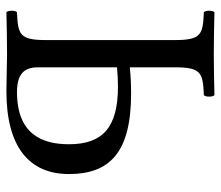

<svg xmlns="http://www.w3.org/2000/svg" viewBox="-65 -622 689 599"><g transform="rotate(90 279.5 -322.5)"><path d="M105 -122C105 -39 88 -34 18 -31C12 -25 12 -4 18 2C57 1 110 0 148 0C177 0 229 2 265 2C437 2 523 -68 523 -193C523 -320 456 -387 272 -387C247 -387 220 -386 190 -383V-523C190 -606 207 -611 277 -614C283 -620 283 -641 277 -647C238 -646 185 -645 147 -645C112 -645 58 -646 18 -647C12 -641 12 -620 18 -614C88 -611 105 -606 105 -523ZM267 -31C199 -31 190 -65 190 -98V-343C212 -345 231 -346 250 -346C378 -346 430 -298 430 -193C430 -110 399 -31 267 -31Z"/></g></svg>

Font: Libertinus Serif
Style: Regular
Weight: 400
Designer: Philipp H. Poll, Khaled Hosny
Foundry: Caleb Maclennan
Version: Version 7.050;RELEASE